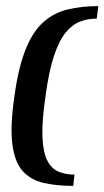

<svg xmlns="http://www.w3.org/2000/svg" viewBox="-20 -547 342 629"><path d="M297 -486Q267 -486 241.5 -476Q216 -466 194.5 -439.5Q173 -413 156.5 -363Q140 -313 129 -231Q117 -150 119 -99.5Q121 -49 134.5 -22Q148 5 171 15Q194 25 224 25L220 62Q164 62 122 52Q80 42 54 13Q28 -16 20.5 -74.5Q13 -133 27 -230Q40 -325 63.5 -384Q87 -443 121.5 -474Q156 -505 201.5 -516Q247 -527 302 -527Z"/></svg>

Font: Genos Medium
Style: Italic
Weight: 500
Italic angle: -8°
Designer: Robert E. Leuschke
Foundry: Robert E. Leuschke
Version: Version 1.010